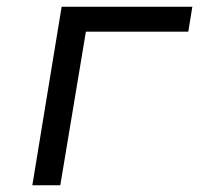

<svg xmlns="http://www.w3.org/2000/svg" viewBox="-20 -550 640 570"><path d="M76 0 163 -530H551L539 -456H235L159 0Z"/></svg>

Font: Iosevka Curly Extended Oblique
Style: Regular
Weight: 400
Width: 7
Italic angle: -9°
Monospace: yes
Designer: Belleve Invis
Foundry: Belleve Invis
Version: Version 11.1.0; ttfautohint (v1.8.3)